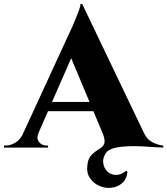

<svg xmlns="http://www.w3.org/2000/svg" viewBox="-54 -734 832 955"><path d="M355 -714 682 -31 478 -20 281 -490ZM355 -714 357 -575 107 -3H30L293 -574Q297 -581 305 -599.5Q313 -618 322 -640Q331 -662 338.5 -682Q346 -702 346 -714ZM449 -227V-181H160V-227ZM138 -73Q129 -53 134 -39Q139 -25 151.5 -17.5Q164 -10 176 -10H185V0H-34V-10Q-34 -10 -29.5 -10Q-25 -10 -25 -10Q-2 -10 22.5 -24.5Q47 -39 63 -73ZM523 0Q485 8 471.5 29Q458 50 459 73Q462 102 480 119Q498 136 523.5 136Q549 136 574 115L580 121Q576 158 553 177.5Q530 197 499 200Q468 203 439 190Q410 177 392.5 150.5Q375 124 381 84Q385 51 404 33.5Q423 16 447 2Q464 -10 466 -26.5Q468 -43 456 -73L662 -72Q679 -39 703 -27Q727 -15 749 -11Q749 -11 753.5 -10.5Q758 -10 758 -10V0Q744 0 715.5 -2Q687 -4 652 -6Q617 -8 582.5 -6.5Q548 -5 523 0Z"/></svg>

Font: Cinzel ExtraBold
Style: Regular
Weight: 800
Designer: Natanael Gama
Version: Version 2.000